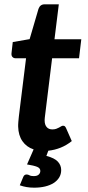

<svg xmlns="http://www.w3.org/2000/svg" viewBox="-20 -690 406 888"><path d="M64 -104.5Q64 -108 64 -112.8Q64 -117.5 64.8 -126.8Q65.5 -136 67.2 -151.2Q69 -166.5 72 -190.5L100.5 -420.5H52Q43 -420.5 37.2 -427Q31.5 -433.5 33.5 -446.5L39 -495.5L117 -509L158 -649Q161.5 -659 168.5 -664.5Q175.5 -670 186 -670H252L232 -508.5H356L345.5 -420.5H221L193.5 -197Q191 -176.5 189.5 -164.5Q188 -152.5 187.2 -145.8Q186.5 -139 186.5 -136.2Q186.5 -133.5 186.5 -132.5Q186.5 -113.5 195.8 -102.5Q205 -91.5 222 -91.5Q232.5 -91.5 240 -94.2Q247.5 -97 253 -100Q258.5 -103 263 -105.8Q267.5 -108.5 271.5 -108.5Q277 -108.5 280 -105.8Q283 -103 285.5 -97.5L312 -37.5Q288.5 -18.5 260.8 -7.2Q233 4 203.5 7L194.5 31Q232.5 41 247.8 57.8Q263 74.5 263 96.5Q263 115.5 253.8 130.8Q244.5 146 228 156.5Q211.5 167 188.5 172.5Q165.5 178 138 178Q119 178 103 175.2Q87 172.5 71.5 167L87.5 128.5Q92 117 103 117Q110 117 116.5 120.8Q123 124.5 136 124.5Q151.5 124.5 159 117.5Q166.5 110.5 166.5 100.5Q166.5 87.5 151.5 81.5Q136.5 75.5 105 70.5L135.5 1Q102.5 -10 83.8 -37Q65 -64 64 -104.5Z"/></svg>

Font: Lato 2
Style: Bold Italic
Weight: 700
Italic angle: -7°
Designer: Lukasz Dziedzic with Adam Twardoch and Botio Nikoltchev
Foundry: tyPoland Lukasz Dziedzic
Version: Version 2.015; 2015-08-06; http://www.latofonts.com/